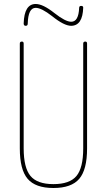

<svg xmlns="http://www.w3.org/2000/svg" viewBox="-20 -940 540 970"><path d="M99.6 -821.3Q102.5 -919.9 160.2 -919.9Q197.3 -919.9 254.9 -874Q310.5 -830.1 339.8 -830.1Q377 -830.1 379.9 -900.4Q379.9 -910.2 390.1 -910.2Q400.4 -910.2 400.4 -901.4Q397.5 -810.5 339.8 -809.6Q303.7 -809.6 243.2 -858.4Q189.5 -900.4 160.2 -900.4Q122.1 -900.4 120.1 -820.3Q120.1 -809.6 109.9 -809.6Q99.6 -809.6 99.6 -821.3ZM80.1 -190.4V-719.7Q80.1 -729.5 89.8 -730Q99.6 -730.5 99.6 -719.7V-190.4Q99.6 -92.8 133.8 -51.3Q168 -9.8 250 -9.8Q332 -9.8 366.2 -50.8Q400.4 -91.8 400.4 -190.4V-719.7Q400.4 -729.5 410.2 -730Q419.9 -730.5 419.9 -719.7V-190.4Q419.9 -83 380.4 -36.6Q340.8 9.8 250 9.8Q159.2 9.8 119.6 -36.6Q80.1 -83 80.1 -190.4Z"/></svg>

Font: Rounded Mgen+ 1m thin
Style: Regular
Weight: 100
Designer: [Source Han Sans]
Ryoko NISHIZUKA  (kana & ideographs); Paul D. Hunt (Latin, Greek & Cyrillic); Wenlong ZHANG  (bopomofo
Version: Version 1.059.20150602